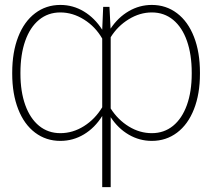

<svg xmlns="http://www.w3.org/2000/svg" viewBox="-20 -558 856 775"><path d="M392.6 -89.8Q362.8 -42 318.8 -15.6Q274.9 10.7 223.6 10.7Q166 10.7 121.8 -22.5Q77.6 -55.7 53.5 -117.2Q29.3 -178.7 29.3 -260.7V-264.6Q29.3 -347.7 53.5 -409.4Q77.6 -471.2 121.8 -504.6Q166 -538.1 223.6 -538.1Q274.9 -538.1 318.6 -511.7Q362.3 -485.4 392.6 -438L396.5 -530.3H421.9L426.3 -442.4Q456.5 -487.8 499.8 -512.9Q543 -538.1 592.8 -538.1Q650.4 -538.1 694.6 -504.6Q738.8 -471.2 762.9 -409.4Q787.1 -347.7 787.1 -264.6V-260.7Q787.1 -178.7 762.9 -117.2Q738.8 -55.7 694.6 -22.5Q650.4 10.7 592.8 10.7Q543 10.7 499.8 -14.4Q456.5 -39.6 426.8 -85V197.3H392.6ZM223.6 -20.5Q273.9 -20.5 318.8 -48.8Q363.8 -77.1 392.6 -125V-402.3Q365.2 -450.2 319.3 -479Q273.4 -507.8 223.6 -507.8Q173.8 -507.8 137.5 -477.8Q101.1 -447.8 81.8 -392.8Q62.5 -337.9 62.5 -264.6V-260.7Q62.5 -188.5 82 -134Q101.6 -79.6 137.9 -50Q174.3 -20.5 223.6 -20.5ZM592.8 -507.8Q544.4 -507.8 499.5 -480.2Q454.6 -452.6 426.8 -407.7V-120.1Q456.1 -74.2 500 -47.4Q543.9 -20.5 592.8 -20.5Q642.1 -20.5 678.5 -50Q714.8 -79.6 734.4 -134Q753.9 -188.5 753.9 -260.7V-264.6Q753.9 -337.9 734.6 -392.8Q715.3 -447.8 679 -477.8Q642.6 -507.8 592.8 -507.8Z"/></svg>

Font: Pretendard JP Thin
Style: Regular
Weight: 100
Designer: Base glyphs from Inter by Rasmus Andersson; Hangeul glyphs from Noto Sans CJK(Source Han Sans) by Jang Soo-young and Kan
Foundry: Kil Hyung-jin
Version: Version 1.309